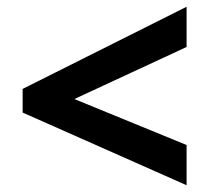

<svg xmlns="http://www.w3.org/2000/svg" viewBox="-20 -646 621 568"><path d="M532 -98 47 -313V-383L532 -626V-507L200 -353L532 -217Z"/></svg>

Font: Noto Sans Cherokee
Style: Bold
Weight: 700
Designer: Monotype Design Team
Foundry: Monotype Imaging Inc.
Version: Version 2.001; ttfautohint (v1.8.4.7-5d5b)